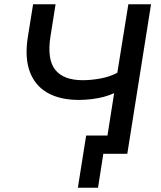

<svg xmlns="http://www.w3.org/2000/svg" viewBox="-20 -725 761 905"><path d="M442 160H347L386 -86H544L530 0H467ZM473 0 518 -286Q497 -276 469 -268.5Q441 -261 410.5 -257.5Q380 -254 352 -254Q263 -254 204 -287.5Q145 -321 120.5 -387Q96 -453 111 -549L136 -705H242L218 -554Q201 -446 240 -396.5Q279 -347 370 -347Q410 -347 453.5 -355Q497 -363 533 -382L585 -705H692L580 0Z"/></svg>

Font: Nunito Sans 10pt SemiBold
Style: Italic
Weight: 600
Italic angle: -9°
Designer: Vernon Adams
Foundry: Vernon Adams
Version: Version 3.101;gftools[0.9.27]